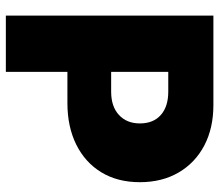

<svg xmlns="http://www.w3.org/2000/svg" viewBox="-68 -700 768 673"><g transform="rotate(90 316.5 -364.0)"><path d="M35.2 0V-727.5H348.6Q429.7 -727.5 490.5 -695.6Q551.3 -663.6 585.2 -605.5Q619.1 -547.4 619.1 -469.7Q619.1 -391.6 584.5 -334.7Q549.8 -277.8 487.3 -246.8Q424.8 -215.8 341.8 -215.8H232.4V0ZM301.8 -569.3H232.4V-369.1H301.8Q354 -369.1 383.5 -396.5Q413.1 -423.8 413.1 -469.7Q413.1 -517.1 383.5 -543.2Q354 -569.3 301.8 -569.3Z"/></g></svg>

Font: Inter Tight Black
Style: Regular
Weight: 900
Designer: Rasmus Andersson
Foundry: rsms
Version: Version 3.004; ttfautohint (v1.8.4.7-5d5b)